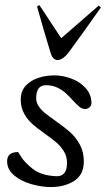

<svg xmlns="http://www.w3.org/2000/svg" viewBox="-20 -735 421 764"><path d="M162.6 -396Q187 -396 206.3 -387.2Q225.6 -378.4 239.5 -366.2Q253.4 -354 270 -335.4Q286.6 -317.4 296.9 -309.3Q307.1 -301.3 318.4 -301.3Q329.1 -301.3 336.4 -308.1Q343.8 -314.9 343.8 -324.7Q343.8 -359.4 320.8 -384.5Q297.9 -409.7 263.7 -422.4Q229.5 -435.1 196.3 -435.1Q163.6 -435.1 133.1 -425.3Q102.5 -415.5 82.5 -394Q62.5 -372.6 62.5 -338.9Q62.5 -307.6 75.9 -283.2Q89.4 -258.8 108.6 -241.7Q127.9 -224.6 160.2 -201.7Q189.5 -181.2 206.3 -166.3Q223.1 -151.4 234.9 -131.6Q246.6 -111.8 246.6 -87.4Q246.6 -58.6 235.8 -46.1Q225.1 -33.7 206.1 -33.7Q143.6 -36.1 110.1 -63.2Q76.7 -90.3 64.7 -110.1Q52.7 -129.9 51.8 -129.9Q8.3 -129.9 8.3 -93.3Q8.3 -60.1 36.4 -36.9Q64.5 -13.7 105 -2.2Q145.5 9.3 182.1 9.3Q237.8 9.3 275.6 -15.4Q313.5 -40 313.5 -92.8Q313.5 -130.9 297.4 -160.2Q281.2 -189.5 258.5 -209.5Q235.8 -229.5 199.7 -254.9Q173.3 -273.4 158.4 -285.6Q143.6 -297.9 133.8 -312.5Q124 -327.1 124 -344.2Q124 -396 162.6 -396ZM182.1 -522Q190.9 -496.1 209.5 -496.1Q219.7 -496.1 231 -504.2Q242.2 -512.2 251.5 -523.9Q272 -551.8 315.2 -611.8Q358.4 -671.9 381.3 -705.1L373 -712.9L223.6 -583L136.7 -714.8L127.4 -709Q136.2 -676.8 157 -605.7Q177.7 -534.7 182.1 -522Z"/></svg>

Font: Radley
Style: Italic
Weight: 400
Italic angle: -12°
Designer: Vernon Adams
Foundry: Vernon Adams
Version: Version 1.003; ttfautohint (v1.6)